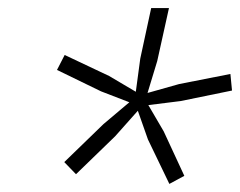

<svg xmlns="http://www.w3.org/2000/svg" viewBox="-20 -750 594 475"><path d="M399 -295 346 -405 321 -476 265 -413 168 -319 139 -349 236 -443 300 -497 230 -524 121 -577 140 -614 250 -562 316 -523 327 -605 354 -730H398L369 -599L345 -520L423 -542L550 -567L554 -526L427 -500L347 -490L385 -425L436 -315Z"/></svg>

Font: Elaine Sans Light
Style: Italic
Weight: 300
Italic angle: -13°
Designer: Wei Huang
Foundry: Wei Huang
Version: Version 2.001;December 24, 2019;FontCreator 12.0.0.2547 64-b